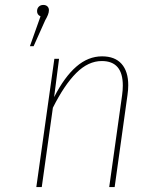

<svg xmlns="http://www.w3.org/2000/svg" viewBox="-20 -757 621 777"><path d="M178 -716Q178 -707 174 -697Q170 -687 163 -675L116 -570H101L144 -691Q130 -697 130 -712Q130 -723 137 -730Q144 -737 155 -737Q166 -737 172 -731Q178 -725 178 -716ZM499 -412Q499 -394 496 -373L444 0H422L474 -371Q477 -392 477 -411Q477 -510 392 -510Q337 -510 288.5 -461.5Q240 -413 194 -321L149 0H127L200 -519H219L199 -364Q241 -446 289 -487.5Q337 -529 393 -529Q445 -529 472 -498.5Q499 -468 499 -412Z"/></svg>

Font: Fira Sans Condensed Thin
Style: Italic
Weight: 250
Width: 3
Italic angle: -8°
Designer: Carrois Corporate & Edenspiekermann AG
Foundry: Carrois Corporate GbR & Edenspiekermann AG
Version: Version 4.203